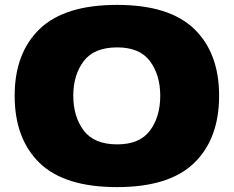

<svg xmlns="http://www.w3.org/2000/svg" viewBox="-20 -756 957 786"><path d="M40 -364Q40 -539 142.5 -637.5Q245 -736 459 -736Q673 -736 775 -637.5Q877 -539 877 -364Q877 -188 775 -89Q673 10 459 10Q244 10 142 -89Q40 -188 40 -364ZM636 -364Q636 -449 594 -505.5Q552 -562 460 -562Q365 -562 322.5 -505.5Q280 -449 280 -364Q280 -279 322.5 -222Q365 -165 460 -165Q552 -165 594 -221.5Q636 -278 636 -364Z"/></svg>

Font: Mantou Sans
Style: Regular
Weight: 400
Designer: Mant0u / artakana
Foundry: Mant0u / artakana
Version: Version 1.001;October 22, 2023;FontCreator 14.0.0.2901 64-bi